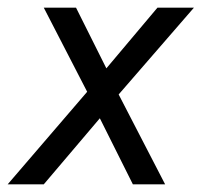

<svg xmlns="http://www.w3.org/2000/svg" viewBox="-51 -480 525 500"><path d="M454 -460 258 -234 379 0H295L209 -172L63 0H-31L176 -241L63 -460H147L226 -302L359 -460Z"/></svg>

Font: Jost
Style: Italic
Weight: 400
Italic angle: -5°
Version: Version 3.710